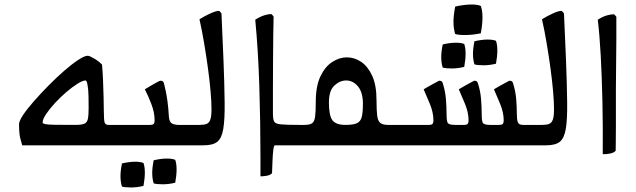

<svg xmlns="http://www.w3.org/2000/svg" viewBox="-20 -641 2807 847"><path d="M371 -164Q371 -184 370.5 -215.5Q370 -247 366 -267Q363 -286 357 -286Q345 -286 322.5 -272Q300 -258 273.5 -235.5Q247 -213 223 -187Q199 -161 183.5 -138Q168 -115 168 -100Q168 -96 179.5 -93.5Q191 -91 222.5 -90.5Q254 -90 312 -90Q339 -90 351.5 -95Q364 -100 367.5 -116Q371 -132 371 -164ZM459 -90H531V0Q412 0 327.5 0Q243 0 183.5 0Q124 0 78 0Q68 -32 66 -50.5Q64 -69 64 -93Q64 -107 82 -134Q100 -161 130 -195Q160 -229 194.5 -264Q229 -299 263.5 -329Q298 -359 325.5 -377Q353 -395 367 -395Q375 -395 396 -382.5Q417 -370 430 -356Q433 -326 434.5 -287Q436 -248 437 -211.5Q438 -175 438 -152Q438 -109 442 -99.5Q446 -90 459 -90Z M768 -90H820V0H491V-90H643Q653 -90 657.5 -94Q662 -98 662 -111Q662 -145 647.5 -182.5Q633 -220 619 -247Q627 -252 640.5 -260Q654 -268 667.5 -275.5Q681 -283 687 -285Q696 -285 699.5 -281Q703 -277 704 -271Q714 -231 718.5 -197Q723 -163 725 -127Q727 -102 739 -96Q751 -90 768 -90ZM518 182Q512 163 511.5 139Q511 115 518 80Q548 73 573 72.5Q598 72 613 78Q625 113 613 179Q585 186 558 186Q531 186 518 182ZM658 168Q652 149 651.5 125Q651 101 658 66Q688 59 713 58.5Q738 58 753 64Q765 99 753 165Q725 172 698 172Q671 172 658 168Z M780 0V-90H861Q879 -90 890.5 -94Q902 -98 907.5 -112.5Q913 -127 913 -160Q913 -191 909 -237.5Q905 -284 897.5 -339Q890 -394 880.5 -450.5Q871 -507 860 -556Q882 -570 907.5 -581.5Q933 -593 945 -593Q949 -593 957 -582Q962 -473 966 -373Q970 -273 971 -190Q972 -114 965 -72.5Q958 -31 938.5 -15.5Q919 0 879 0Z M1106 -554Q1128 -568 1146 -573.5Q1164 -579 1176 -579Q1179 -579 1187 -568Q1186 -540 1185.5 -488Q1185 -436 1184.5 -373.5Q1184 -311 1184 -249.5Q1184 -188 1184 -140Q1184 -116 1189 -105.5Q1194 -95 1218 -92.5Q1242 -90 1298 -90V0H1193Q1188 0 1185.5 21.5Q1183 43 1182 71.5Q1181 100 1180 123Q1172 132 1156 134.5Q1140 137 1129 137Q1129 116 1129 95Q1129 74 1129 52Q1129 -103 1124 -261Q1119 -419 1106 -554Z M1258 0V-90H1323Q1346 -90 1356.5 -97Q1367 -104 1370 -126Q1373 -148 1373 -192Q1373 -261 1393.5 -304Q1414 -347 1445.5 -367.5Q1477 -388 1510 -388Q1544 -388 1573.5 -368Q1603 -348 1622 -306.5Q1641 -265 1641 -198Q1641 -154 1644 -130.5Q1647 -107 1658 -98.5Q1669 -90 1691 -90H1756V0ZM1504 -90Q1537 -90 1553.5 -97Q1570 -104 1575.5 -124Q1581 -144 1581 -183Q1581 -234 1559 -260Q1537 -286 1507 -286Q1479 -286 1455 -263.5Q1431 -241 1431 -189Q1431 -131 1446.5 -110.5Q1462 -90 1504 -90Z M2260 -138Q2260 -116 2264 -103Q2268 -90 2287 -90H2331V0H1716V-90H1873Q1883 -90 1887.5 -94Q1892 -98 1892 -111Q1892 -145 1876 -183.5Q1860 -222 1849 -247Q1872 -261 1891 -271Q1910 -281 1917 -285Q1926 -285 1929.5 -281Q1933 -277 1934 -271Q1944 -240 1947 -205.5Q1950 -171 1950 -138Q1950 -110 1954.5 -100Q1959 -90 1987 -90H2028Q2038 -90 2042.5 -94Q2047 -98 2047 -111Q2047 -145 2031 -183.5Q2015 -222 2004 -247Q2027 -261 2046 -271Q2065 -281 2072 -285Q2081 -285 2084.5 -281Q2088 -277 2089 -271Q2099 -240 2102 -205.5Q2105 -171 2105 -138Q2105 -110 2109.5 -100Q2114 -90 2142 -90H2183Q2193 -90 2197.5 -94Q2202 -98 2202 -111Q2202 -145 2186 -183.5Q2170 -222 2159 -247Q2182 -261 2201 -271Q2220 -281 2227 -285Q2236 -285 2239.5 -281Q2243 -277 2244 -271Q2254 -240 2257 -205.5Q2260 -171 2260 -138ZM1988 -491Q1981 -513 1980.5 -541.5Q1980 -570 1988 -612Q2023 -620 2053.5 -621Q2084 -622 2101 -615Q2116 -574 2101 -494Q2067 -487 2035 -486.5Q2003 -486 1988 -491ZM1933 -343Q1927 -362 1926.5 -386Q1926 -410 1933 -445Q1963 -452 1988 -452.5Q2013 -453 2028 -447Q2040 -412 2028 -346Q2000 -339 1973 -339Q1946 -339 1933 -343ZM2073 -357Q2067 -376 2066.5 -400Q2066 -424 2073 -459Q2103 -466 2128 -466.5Q2153 -467 2168 -461Q2180 -426 2168 -360Q2140 -353 2113 -353Q2086 -353 2073 -357Z M2291 0V-90H2372Q2390 -90 2401.5 -94Q2413 -98 2418.5 -112.5Q2424 -127 2424 -160Q2424 -191 2420 -237.5Q2416 -284 2408.5 -339Q2401 -394 2391.5 -450.5Q2382 -507 2371 -556Q2393 -570 2418.5 -581.5Q2444 -593 2456 -593Q2460 -593 2468 -582Q2473 -473 2477 -373Q2481 -273 2482 -190Q2483 -114 2476 -72.5Q2469 -31 2449.5 -15.5Q2430 0 2390 0Z M2699 -567Q2699 -528 2699 -473Q2699 -418 2698 -359.5Q2697 -301 2697 -248.5Q2697 -196 2697 -161Q2697 -124 2697 -83.5Q2697 -43 2696.5 -13Q2696 17 2696 24Q2689 33 2670.5 36.5Q2652 40 2639 39Q2640 -85 2637.5 -195.5Q2635 -306 2630 -397.5Q2625 -489 2617 -554Q2639 -568 2657 -573Q2675 -578 2687 -578Q2691 -578 2699 -567Z"/></svg>

Font: Ruwudu
Style: Regular
Weight: 400
Designer: Becca Hirsbrunner Spalinger
Foundry: SIL International
Version: Version 3.000